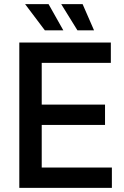

<svg xmlns="http://www.w3.org/2000/svg" viewBox="-20 -905 599 925"><path d="M73 0V-700H514V-602H181V-401H486V-303H181V-98H519V0ZM196 -759 101 -885H214L285 -759ZM353 -759 275 -885H378L433 -759Z"/></svg>

Font: Space Grotesk Light Medium
Style: Regular
Weight: 500
Version: Version 2.000